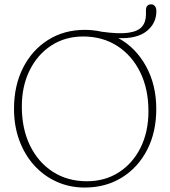

<svg xmlns="http://www.w3.org/2000/svg" viewBox="-20 -849 784 884"><path d="M370.5 -711.5Q410.5 -711.5 448 -703Q526 -692 570.5 -698.2Q615 -704.5 633.5 -726Q652 -747.5 652 -782.5V-802Q652 -829 676.5 -829Q686.5 -829 693.2 -820.8Q700 -812.5 700 -798Q700 -741.5 655.5 -705.8Q611 -670 525 -673.5Q605 -630 652.2 -544.2Q699.5 -458.5 699.5 -347.5Q699.5 -240.5 657.5 -159Q615.5 -77.5 541 -31.5Q466.5 14.5 370 14.5Q300 14.5 240.5 -12.5Q181 -39.5 137 -88.2Q93 -137 68.8 -203.2Q44.5 -269.5 44.5 -348Q44.5 -455 86.2 -537Q128 -619 201.5 -665.2Q275 -711.5 370.5 -711.5ZM663.5 -337Q663.5 -439 625.5 -516.5Q587.5 -594 519.8 -637.5Q452 -681 363 -681Q280 -681 216.2 -639.5Q152.5 -598 116.5 -525.2Q80.5 -452.5 80.5 -358.5Q80.5 -256 118.2 -178.8Q156 -101.5 223.5 -58Q291 -14.5 380 -14.5Q463.5 -14.5 527.5 -55.8Q591.5 -97 627.5 -169.8Q663.5 -242.5 663.5 -337Z"/></svg>

Font: Fraunces 72pt S100 Thin
Style: Regular
Weight: 100
Version: Version 1.000; ttfautohint (v1.8.3)